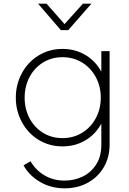

<svg xmlns="http://www.w3.org/2000/svg" viewBox="-20 -804 704 1044"><path d="M108 95 146 73Q176 123 223.5 150.5Q271 178 331 178Q383 178 428.5 156.5Q474 135 502.5 91Q531 47 531 -18V-132Q500 -74 444.5 -41Q389 -8 320 -8Q248 -8 190 -43.5Q132 -79 99 -140Q66 -201 66 -273Q66 -345 99 -406Q132 -467 190 -502.5Q248 -538 320 -538Q389 -538 444.5 -505Q500 -472 531 -414V-526H576V-18Q576 51 544.5 105Q513 159 457.5 189.5Q402 220 331 220Q257 220 197.5 185Q138 150 108 95ZM320 -53Q379 -53 426.5 -82Q474 -111 501 -161.5Q528 -212 528 -273Q528 -334 501 -384.5Q474 -435 426.5 -464Q379 -493 320 -493Q260 -493 213 -463.5Q166 -434 140 -384Q114 -334 114 -273Q114 -212 140 -162Q166 -112 213 -82.5Q260 -53 320 -53ZM187 -784H233L331 -673L431 -784H477L351 -640H311Z"/></svg>

Font: Eudoxus Sans ExtraLight
Style: Regular
Weight: 200
Designer: Stijn de Vries
Foundry: tokotype
Version: Version 2.005